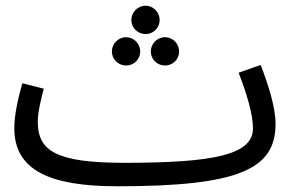

<svg xmlns="http://www.w3.org/2000/svg" viewBox="-20 -630 1033 671"><path d="M489 -511C516 -511 538 -533 538 -560C538 -587 516 -610 489 -610C461 -610 439 -587 439 -560C439 -533 461 -511 489 -511ZM421 -401C448 -401 470 -423 470 -450C470 -477 448 -500 421 -500C393 -500 371 -477 371 -450C371 -423 393 -401 421 -401ZM557 -401C584 -401 606 -423 606 -450C606 -477 584 -500 557 -500C529 -500 507 -477 507 -450C507 -423 529 -401 557 -401ZM390 21C816 21 943 -39 943 -197C943 -257 916 -338 891 -403L814 -376C843 -300 864 -231 864 -181C864 -89 727 -61 416 -61C178 -61 112 -101 112 -205C112 -239 125 -290 133 -320L58 -339C44 -289 30 -231 30 -182C30 -36 152 21 390 21Z"/></svg>

Font: Noto Sans Arabic UI
Style: Regular
Weight: 400
Designer: Monotype Design Team, Nadine Chahine and Nizar Qandah
Foundry: Monotype Imaging Inc.
Version: Version 2.010